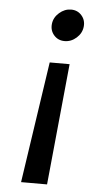

<svg xmlns="http://www.w3.org/2000/svg" viewBox="-54 -534 418 817"><g transform="rotate(5 155.0 -125.0)"><path d="M140 -432Q143 -460 166 -480Q189 -500 216.5 -500Q244 -500 261.5 -480Q279 -460 276 -432Q273 -404 250.5 -384Q228 -364 200 -364Q172 -364 154.5 -384Q137 -404 140 -432ZM68 250 145 -268H230L179 250Z"/></g></svg>

Font: Orkney Medium
Style: MediumItalic
Weight: 500
Designer: Samuel Oakes and Alfredo Marco Pradil
Foundry: Alfredo Marco Pradil
Version: 1.0; ttfautohint (v1.5)